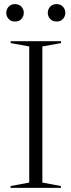

<svg xmlns="http://www.w3.org/2000/svg" viewBox="-20 -916 348 936"><path d="M277 -9V0H31.5V-9L122.5 -26V-689.5L32 -706V-715H277.5V-706L186.5 -689.5V-26ZM53 -811Q33.5 -811 22 -823.8Q10.5 -836.5 10.5 -853.5Q10.5 -870.5 22 -883.2Q33.5 -896 53 -896Q73 -896 84.5 -883.2Q96 -870.5 96 -853.5Q96 -836.5 84.5 -823.8Q73 -811 53 -811ZM256 -811Q236 -811 224.5 -823.8Q213 -836.5 213 -853.5Q213 -870.5 224.5 -883.2Q236 -896 256 -896Q275.5 -896 287 -883.2Q298.5 -870.5 298.5 -853.5Q298.5 -836.5 287 -823.8Q275.5 -811 256 -811Z"/></svg>

Font: Newsreader 72pt Light
Style: Regular
Weight: 300
Designer: Hugues Gentile
Foundry: Production Type
Version: Version 1.003; ttfautohint (v1.8.3)